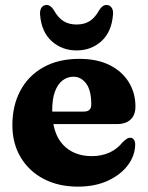

<svg xmlns="http://www.w3.org/2000/svg" viewBox="-20 -718 579 752"><path d="M510.5 -300.5Q510.5 -267.5 491.5 -249.8Q472.5 -232 437.5 -232H141.5V-281H308.5Q337.5 -281 337.5 -308.5Q337.5 -364 317.5 -390.8Q297.5 -417.5 267.5 -417.5Q244 -417.5 225 -403Q206 -388.5 195.2 -359.5Q184.5 -330.5 184.5 -287Q184.5 -196 226.8 -151.2Q269 -106.5 339.5 -106.5Q378 -106.5 408.8 -120.5Q439.5 -134.5 460.5 -161Q471.5 -171.5 478 -175.2Q484.5 -179 491 -178.5Q499 -178.5 504.2 -171.2Q509.5 -164 509.5 -151Q508.5 -107.5 480.2 -70.2Q452 -33 402 -10Q352 13 285 13Q209 13 151.2 -17.2Q93.5 -47.5 61 -101.8Q28.5 -156 28.5 -228Q28.5 -304 59.5 -362.5Q90.5 -421 149.2 -454.2Q208 -487.5 291 -487.5Q360.5 -487.5 409.5 -463Q458.5 -438.5 484.5 -396Q510.5 -353.5 510.5 -300.5ZM280 -622Q310.5 -622 331.5 -635.5Q352.5 -649 368.5 -678Q381 -698.5 397 -698.5Q410 -698.5 417.2 -688Q424.5 -677.5 422.5 -660Q417 -592.5 377 -556.5Q337 -520.5 280 -520.5Q223 -520.5 182.8 -556.5Q142.5 -592.5 137 -660Q135.5 -677.5 142.5 -688Q149.5 -698.5 162.5 -698.5Q178.5 -698.5 191 -678Q207.5 -648.5 228.8 -635.2Q250 -622 280 -622Z"/></svg>

Font: Fraunces 28pt Soft Wonky
Style: Bold
Weight: 700
Version: Version 1.000;[b76b70a41]